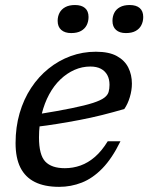

<svg xmlns="http://www.w3.org/2000/svg" viewBox="-20 -716 576 746"><path d="M331 -457.5Q299 -457.5 269.5 -444.5Q240 -431.5 214.8 -407.5Q189.5 -383.5 171 -349.2Q152.5 -315 142 -272.8Q131.5 -230.5 131.5 -182Q131.5 -114 156 -88.2Q180.5 -62.5 232 -62.5Q263.5 -62.5 293 -73Q322.5 -83.5 349 -106.5Q375.5 -129.5 398.5 -167H448Q415.5 -100.5 377.8 -61.8Q340 -23 297.8 -6.5Q255.5 10 210 10Q153 10 115.5 -8.8Q78 -27.5 59.2 -65Q40.5 -102.5 40.5 -160Q40.5 -222 56.2 -276.2Q72 -330.5 100.8 -374.2Q129.5 -418 168.8 -449.5Q208 -481 254.5 -498Q301 -515 352.5 -515Q403.5 -515 434 -498.2Q464.5 -481.5 478.5 -453.5Q492.5 -425.5 492.5 -391Q492.5 -365.5 484.5 -338.8Q476.5 -312 463 -292.5Q420.5 -280 376.5 -269Q332.5 -258 289 -249.8Q245.5 -241.5 203.5 -234.8Q161.5 -228 123 -223.5L126.5 -272Q207.5 -285 259.5 -295.8Q311.5 -306.5 341.5 -316.2Q371.5 -326 385 -336.2Q398.5 -346.5 402 -358.8Q405.5 -371 405.5 -386.5Q405.5 -408.5 397 -424.2Q388.5 -440 372 -448.8Q355.5 -457.5 331 -457.5ZM256.5 -587.5Q232 -587.5 218 -599.8Q204 -612 204 -635Q204 -652 211.2 -666Q218.5 -680 233.5 -688.2Q248.5 -696.5 271.5 -696.5Q296.5 -696.5 310.2 -684.8Q324 -673 324 -650Q324 -632.5 316.8 -618.2Q309.5 -604 294.8 -595.8Q280 -587.5 256.5 -587.5ZM469 -587.5Q444.5 -587.5 430.8 -599.8Q417 -612 417 -635Q417 -652 424 -666Q431 -680 446 -688.2Q461 -696.5 484 -696.5Q509 -696.5 522.8 -684.8Q536.5 -673 536.5 -650Q536.5 -632.5 529.2 -618.2Q522 -604 507.2 -595.8Q492.5 -587.5 469 -587.5Z"/></svg>

Font: Newsreader 7pt
Style: Italic
Weight: 400
Italic angle: -17°
Designer: Hugues Gentile
Foundry: Production Type
Version: Version 1.003